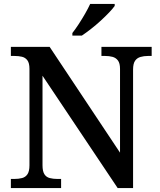

<svg xmlns="http://www.w3.org/2000/svg" viewBox="-20 -951 811 971"><path d="M35 0V-46H52Q74 -46 91.5 -50.5Q109 -55 119 -70Q129 -85 129 -115V-603Q129 -632 118.5 -646Q108 -660 91 -664Q74 -668 53 -668H35V-714H231L587 -179V-603Q587 -631 576.5 -645Q566 -659 549 -663.5Q532 -668 512 -668H493V-714H747V-668H728Q708 -668 690.5 -663Q673 -658 663 -643.5Q653 -629 653 -599V0H575L195 -568V-115Q195 -85 204.5 -70Q214 -55 231.5 -50.5Q249 -46 270 -46H289V0ZM346 -784Q361 -803 378 -829Q395 -855 410.5 -882Q426 -909 436 -931H560V-921Q551 -908 532 -888Q513 -868 489 -846Q465 -824 440 -804.5Q415 -785 394 -771H346Z"/></svg>

Font: Noto Rashi Hebrew Medium
Style: Regular
Weight: 500
Version: Version 1.006